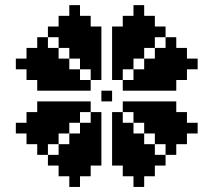

<svg xmlns="http://www.w3.org/2000/svg" viewBox="-20 -770 832 748"><path d="M291.7 -125H333.3V-83.3H291.7ZM250 -125H291.7V-83.3H250ZM208.3 -125H250V-83.3H208.3ZM333.3 -166.7H375V-125H333.3ZM291.7 -166.7H333.3V-125H291.7ZM250 -166.7H291.7V-125H250ZM208.3 -166.7H250V-125H208.3ZM166.7 -166.7H208.3V-125H166.7ZM333.3 -208.3H375V-166.7H333.3ZM291.7 -208.3H333.3V-166.7H291.7ZM250 -208.3H291.7V-166.7H250ZM333.3 -250H375V-208.3H333.3ZM291.7 -250H333.3V-208.3H291.7ZM333.3 -291.7H375V-250H333.3ZM208.3 -208.3H250V-166.7H208.3ZM250 -250H291.7V-208.3H250ZM291.7 -291.7H333.3V-250H291.7ZM333.3 -333.3H375V-291.7H333.3ZM416.7 -166.7H458.3V-125H416.7ZM416.7 -208.3H458.3V-166.7H416.7ZM416.7 -250H458.3V-208.3H416.7ZM416.7 -291.7H458.3V-250H416.7ZM416.7 -333.3H458.3V-291.7H416.7ZM458.3 -291.7H500V-250H458.3ZM500 -250H541.7V-208.3H500ZM541.7 -208.3H583.3V-166.7H541.7ZM583.3 -166.7H625V-125H583.3ZM541.7 -125H583.3V-83.3H541.7ZM500 -125H541.7V-83.3H500ZM458.3 -125H500V-83.3H458.3ZM458.3 -166.7H500V-125H458.3ZM458.3 -208.3H500V-166.7H458.3ZM458.3 -250H500V-208.3H458.3ZM500 -208.3H541.7V-166.7H500ZM500 -166.7H541.7V-125H500ZM541.7 -166.7H583.3V-125H541.7ZM625 -208.3H666.7V-166.7H625ZM583.3 -250H625V-208.3H583.3ZM541.7 -291.7H583.3V-250H541.7ZM500 -333.3H541.7V-291.7H500ZM458.3 -375H500V-333.3H458.3ZM500 -375H541.7V-333.3H500ZM541.7 -375H583.3V-333.3H541.7ZM583.3 -375H625V-333.3H583.3ZM625 -375H666.7V-333.3H625ZM541.7 -333.3H583.3V-291.7H541.7ZM583.3 -333.3H625V-291.7H583.3ZM625 -333.3H666.7V-291.7H625ZM625 -291.7H666.7V-250H625ZM583.3 -291.7H625V-250H583.3ZM625 -250H666.7V-208.3H625ZM666.7 -250H708.3V-208.3H666.7ZM666.7 -291.7H708.3V-250H666.7ZM666.7 -333.3H708.3V-291.7H666.7ZM291.7 -375H333.3V-333.3H291.7ZM250 -375H291.7V-333.3H250ZM208.3 -375H250V-333.3H208.3ZM166.7 -375H208.3V-333.3H166.7ZM125 -375H166.7V-333.3H125ZM250 -333.3H291.7V-291.7H250ZM208.3 -291.7H250V-250H208.3ZM166.7 -250H208.3V-208.3H166.7ZM125 -208.3H166.7V-166.7H125ZM125 -250H166.7V-208.3H125ZM125 -291.7H166.7V-250H125ZM125 -333.3H166.7V-291.7H125ZM166.7 -333.3H208.3V-291.7H166.7ZM208.3 -333.3H250V-291.7H208.3ZM166.7 -291.7H208.3V-250H166.7ZM83.3 -250H125V-208.3H83.3ZM83.3 -291.7H125V-250H83.3ZM83.3 -333.3H125V-291.7H83.3ZM291.7 -666.7V-708.3H333.3V-666.7ZM250 -666.7V-708.3H291.7V-666.7ZM208.3 -666.7V-708.3H250V-666.7ZM333.3 -625V-666.7H375V-625ZM291.7 -625V-666.7H333.3V-625ZM250 -625V-666.7H291.7V-625ZM208.3 -625V-666.7H250V-625ZM166.7 -625V-666.7H208.3V-625ZM333.3 -583.3V-625H375V-583.3ZM291.7 -583.3V-625H333.3V-583.3ZM250 -583.3V-625H291.7V-583.3ZM333.3 -541.7V-583.3H375V-541.7ZM291.7 -541.7V-583.3H333.3V-541.7ZM333.3 -500V-541.7H375V-500ZM208.3 -583.3V-625H250V-583.3ZM250 -541.7V-583.3H291.7V-541.7ZM291.7 -500V-541.7H333.3V-500ZM333.3 -458.3V-500H375V-458.3ZM416.7 -625V-666.7H458.3V-625ZM416.7 -583.3V-625H458.3V-583.3ZM416.7 -541.7V-583.3H458.3V-541.7ZM416.7 -500V-541.7H458.3V-500ZM416.7 -458.3V-500H458.3V-458.3ZM458.3 -500V-541.7H500V-500ZM500 -541.7V-583.3H541.7V-541.7ZM541.7 -583.3V-625H583.3V-583.3ZM583.3 -625V-666.7H625V-625ZM541.7 -666.7V-708.3H583.3V-666.7ZM500 -666.7V-708.3H541.7V-666.7ZM458.3 -666.7V-708.3H500V-666.7ZM458.3 -625V-666.7H500V-625ZM458.3 -583.3V-625H500V-583.3ZM458.3 -541.7V-583.3H500V-541.7ZM500 -583.3V-625H541.7V-583.3ZM500 -625V-666.7H541.7V-625ZM541.7 -625V-666.7H583.3V-625ZM625 -583.3V-625H666.7V-583.3ZM583.3 -541.7V-583.3H625V-541.7ZM541.7 -500V-541.7H583.3V-500ZM500 -458.3V-500H541.7V-458.3ZM458.3 -416.7V-458.3H500V-416.7ZM500 -416.7V-458.3H541.7V-416.7ZM541.7 -416.7V-458.3H583.3V-416.7ZM583.3 -416.7V-458.3H625V-416.7ZM625 -416.7V-458.3H666.7V-416.7ZM541.7 -458.3V-500H583.3V-458.3ZM583.3 -458.3V-500H625V-458.3ZM625 -458.3V-500H666.7V-458.3ZM625 -500V-541.7H666.7V-500ZM583.3 -500V-541.7H625V-500ZM625 -541.7V-583.3H666.7V-541.7ZM666.7 -541.7V-583.3H708.3V-541.7ZM666.7 -500V-541.7H708.3V-500ZM666.7 -458.3V-500H708.3V-458.3ZM291.7 -416.7V-458.3H333.3V-416.7ZM250 -416.7V-458.3H291.7V-416.7ZM208.3 -416.7V-458.3H250V-416.7ZM166.7 -416.7V-458.3H208.3V-416.7ZM125 -416.7V-458.3H166.7V-416.7ZM250 -458.3V-500H291.7V-458.3ZM208.3 -500V-541.7H250V-500ZM166.7 -541.7V-583.3H208.3V-541.7ZM125 -541.7V-583.3H166.7V-541.7ZM125 -500V-541.7H166.7V-500ZM125 -458.3V-500H166.7V-458.3ZM166.7 -458.3V-500H208.3V-458.3ZM208.3 -458.3V-500H250V-458.3ZM166.7 -500V-541.7H208.3V-500ZM83.3 -500V-541.7H125V-500ZM83.3 -458.3V-500H125V-458.3ZM375 -416.7H416.7V-375H375ZM41.7 -291.7H83.3V-250H41.7ZM250 -750H291.7V-708.3H250ZM708.3 -541.7H750V-500H708.3ZM708.3 -291.7H750V-250H708.3ZM500 -83.3H541.7V-41.7H500ZM250 -83.3H291.7V-41.7H250ZM500 -750H541.7V-708.3H500ZM125 -625H166.7V-583.3H125ZM83.3 -583.3H125V-541.7H83.3ZM41.7 -541.7H83.3V-500H41.7Z"/></svg>

Font: Yarndings 20
Style: Regular
Weight: 400
Designer: Sarah Cadigan-Fried
Version: Version 1.000; ttfautohint (v1.8.4.7-5d5b)